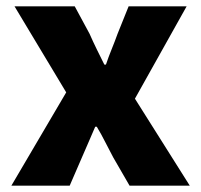

<svg xmlns="http://www.w3.org/2000/svg" viewBox="-20 -589 638 609"><path d="M16 0 190 -296 26 -569H217L264 -482Q275 -457 287 -432.5Q299 -408 311 -384H316Q324 -408 334 -432.5Q344 -457 353 -482L388 -569H572L408 -276L582 0H391L339 -90Q326 -114 313.5 -139Q301 -164 287 -187H282Q272 -164 261.5 -139.5Q251 -115 240 -90L201 0Z"/></svg>

Font: Noto Sans SC Thin Black
Style: Regular
Weight: 900
Version: Version 2.004-H2;hotconv 1.0.118;makeotfexe 2.5.65603